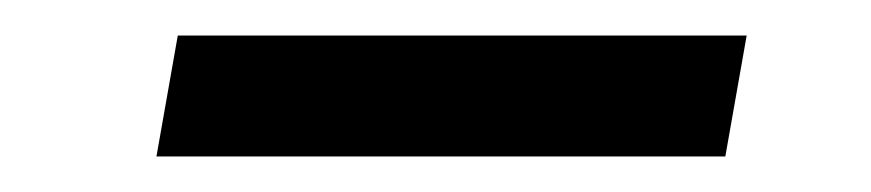

<svg xmlns="http://www.w3.org/2000/svg" viewBox="-20 -363 490 108"><path d="M68 -275H388L400 -343H80Z"/></svg>

Font: Fixel Display
Style: Italic
Weight: 400
Italic angle: -10°
Designer: AlfaBravo + MacPaw
Foundry: Kyrylo Tkachov, Marchela Mozhyna, Serhii Makarenko, Maria Weinstein, Zakhar Kryvoshyya
Version: Version 1.210;Glyphs 3.2 (3217)